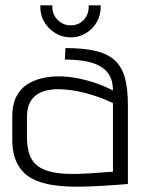

<svg xmlns="http://www.w3.org/2000/svg" viewBox="-20 -689 536 719"><path d="M357 -669H312V-662Q312 -634 293 -614Q274 -594 245 -594Q217 -594 196.5 -614Q176 -634 176 -662V-669H131V-662Q131 -631 146.5 -605.5Q162 -580 188 -564.5Q214 -549 245 -549Q276 -549 301.5 -564.5Q327 -580 342 -605.5Q357 -631 357 -662ZM403 -350Q377 -364 343.5 -376Q310 -388 273 -395.5Q236 -403 199 -403Q166 -403 135 -395.5Q104 -388 79 -371Q54 -354 40 -325Q26 -296 26 -253V-167Q26 -111 45.5 -75Q65 -39 99.5 -20.5Q134 -2 181 4.5Q228 11 282 10Q298 10 321 9Q344 8 368.5 6.5Q393 5 414 3.5Q435 2 447.5 1Q460 0 459 0V-293Q459 -355 448 -396.5Q437 -438 410.5 -462.5Q384 -487 339 -498Q294 -509 225 -509L223 -466Q257 -466 289.5 -461.5Q322 -457 347.5 -445Q373 -433 388 -410Q403 -387 403 -350ZM403 -303V-46Q403 -46 397.5 -45.5Q392 -45 380.5 -44.5Q369 -44 353.5 -42.5Q338 -41 319 -40Q300 -39 277 -38Q221 -36 183 -43Q145 -50 122.5 -66.5Q100 -83 90.5 -110Q81 -137 81 -174V-251Q81 -286 93 -307Q105 -328 123 -338Q141 -348 160 -351.5Q179 -355 194 -355Q230 -355 266.5 -348Q303 -341 338.5 -329Q374 -317 403 -303Z"/></svg>

Font: AdventPro_ExpandedRegular
Style: ExpandedRegular
Weight: 400
Width: 7
Designer: VivaRado, Andreas Kalpakidis
Foundry: VivaRado, Andreas Kalpakidis
Version: Version 3.000